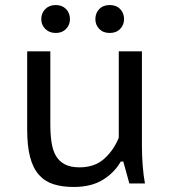

<svg xmlns="http://www.w3.org/2000/svg" viewBox="-20 -729 684 763"><path d="M180 -525V-236Q180 -194 185 -162Q190 -130 203 -108.5Q216 -87 238.5 -75.5Q261 -64 296 -64Q356 -64 394 -98Q432 -132 452 -182V-525H544V-149Q544 -111 547 -71.5Q550 -32 556 0H494L470 -87H460Q434 -42 388 -14Q342 14 273 14Q227 14 192.5 3Q158 -8 134.5 -34.5Q111 -61 99.5 -105Q88 -149 88 -215V-525ZM144 -653Q144 -677 160 -693Q176 -709 202 -709Q227 -709 242.5 -693Q258 -677 258 -653Q258 -630 242.5 -614Q227 -598 202 -598Q176 -598 160 -614Q144 -630 144 -653ZM359 -653Q359 -677 374.5 -693Q390 -709 416 -709Q442 -709 457.5 -693Q473 -677 473 -653Q473 -630 457.5 -614Q442 -598 416 -598Q390 -598 374.5 -614Q359 -630 359 -653Z"/></svg>

Font: PT Sans Caption
Style: Regular
Weight: 400
Designer: A.Korolkova, O.Umpeleva, V.Yefimov
Foundry: ParaType Ltd
Version: Version 2.004W OFL